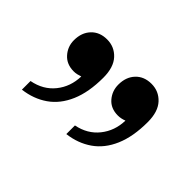

<svg xmlns="http://www.w3.org/2000/svg" viewBox="-63 -824 535 535"><g transform="rotate(45 204.5 -556.5)"><path d="M46 -457Q88 -465 112 -495Q136 -525 137 -566Q131 -564 125 -562.5Q119 -561 112 -561Q84 -561 67.5 -579.5Q51 -598 51 -623Q51 -653 68.5 -671.5Q86 -690 115 -690Q144 -690 163.5 -669Q183 -648 183 -607Q183 -550 166 -510.5Q149 -471 118 -449.5Q87 -428 46 -423ZM221 -457Q262 -465 286 -495Q310 -525 311 -566Q306 -564 299.5 -562.5Q293 -561 286 -561Q258 -561 242 -579.5Q226 -598 226 -623Q226 -653 243.5 -671.5Q261 -690 290 -690Q319 -690 338.5 -669Q358 -648 358 -607Q358 -550 341 -510.5Q324 -471 293 -449.5Q262 -428 221 -423Z"/></g></svg>

Font: Montagu Slab
Style: Regular
Weight: 400
Version: Version 1.000